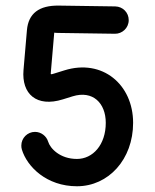

<svg xmlns="http://www.w3.org/2000/svg" viewBox="-20 -666 554 686"><path d="M391.6 -643.1 190.4 -646C119.6 -647 81.5 -618.2 76.2 -558.1L64 -416C56.6 -330.1 110.8 -281.7 204.6 -311L239.3 -321.8C312 -344.2 357.9 -297.4 357.9 -227.1C357.9 -148.4 311.5 -98.1 254.9 -98.1C194.3 -98.1 159.2 -135.7 151.9 -160.2C146 -179.7 127 -194.8 105 -194.8C78.1 -194.8 56.2 -172.9 56.2 -146C56.2 -141.1 56.6 -136.7 58.1 -131.8C76.7 -70.3 146.5 -0.5 254.9 -0.5C367.7 -0.5 455.6 -96.7 455.6 -227.1C455.6 -364.3 345.7 -457 210 -414.6L175.3 -403.8C161.1 -399.4 160.6 -398.9 161.6 -407.2L173.8 -549.3C177.2 -548.8 182.1 -548.3 189.5 -548.3L390.6 -545.4C416 -544.9 439.9 -565.4 439.9 -594.2C439.9 -621.1 418.9 -642.6 391.6 -643.1Z"/></svg>

Font: Velvelyne Book
Style: Bold
Weight: 700
Designer: Manon Van der Borght et Mariel Nils
Foundry: Velvetyne
Version: Version 1.070;Glyphs 3.3.1 (3343)